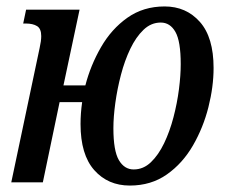

<svg xmlns="http://www.w3.org/2000/svg" viewBox="-20 -566 712 596"><path d="M15 0 103 -417Q108 -439 108 -454Q108 -477 95 -485Q82 -493 60 -493H52L61 -536H227L177 -301H245Q261 -363 293.5 -419.5Q326 -476 375.5 -511Q425 -546 491 -546Q558 -546 600.5 -498Q643 -450 643 -355Q643 -297 627 -233.5Q611 -170 579 -114.5Q547 -59 498 -24.5Q449 10 383 10Q315 10 272.5 -38Q230 -86 230 -181Q230 -214 235 -249H165L113 0ZM395 -40Q425 -40 448.5 -62.5Q472 -85 489.5 -121.5Q507 -158 518.5 -202Q530 -246 535.5 -289Q541 -332 541 -367Q541 -438 524.5 -467Q508 -496 479 -496Q449 -496 425.5 -473.5Q402 -451 384.5 -414.5Q367 -378 355.5 -334Q344 -290 338 -246.5Q332 -203 332 -168Q332 -98 349 -69Q366 -40 395 -40Z"/></svg>

Font: Noto Serif ExtraCondensed Medium
Style: Italic
Weight: 500
Width: 2
Italic angle: -12°
Designer: Monotype Design Team
Foundry: Monotype Imaging Inc.
Version: Version 2.013; ttfautohint (v1.8.4.7-5d5b)